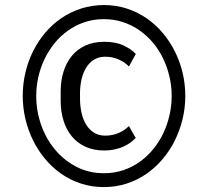

<svg xmlns="http://www.w3.org/2000/svg" viewBox="-20 -741 792 771"><path d="M71.3 -356Q71.3 -403.8 82 -449.5Q92.8 -495.1 113 -535.6Q133.3 -576.2 162.1 -610.1Q190.9 -644 227.3 -668.7Q263.7 -693.4 306.6 -707Q349.6 -720.7 397.5 -720.7Q445.8 -720.7 488.8 -706.8Q531.7 -692.9 568.1 -668Q604.5 -643.1 633.3 -608.9Q662.1 -574.7 682.4 -534.2Q702.6 -493.7 713.4 -448.2Q724.1 -402.8 724.1 -356Q724.1 -308.1 713.1 -262.7Q702.1 -217.3 681.9 -176.5Q661.6 -135.7 632.6 -101.6Q603.5 -67.4 567.4 -42.5Q531.2 -17.6 488.3 -3.7Q445.3 10.3 397.5 10.3Q348.6 10.3 305.7 -3.7Q262.7 -17.6 226.6 -42.7Q190.4 -67.9 161.6 -102.3Q132.8 -136.7 112.8 -177.2Q92.8 -217.8 82 -263.4Q71.3 -309.1 71.3 -356ZM125.5 -356Q125.5 -295.9 145 -240Q164.6 -184.1 200.4 -140.9Q236.3 -97.7 286.4 -71.5Q336.4 -45.4 397.5 -45.4Q438.5 -45.4 474.4 -57.4Q510.3 -69.3 540.5 -90.8Q570.8 -112.3 594.7 -141.4Q618.7 -170.4 635.3 -205.1Q651.9 -239.7 660.6 -278.1Q669.4 -316.4 669.4 -356Q669.4 -395.5 660.4 -433.8Q651.4 -472.2 634.8 -506.6Q618.2 -541 594 -569.8Q569.8 -598.6 539.6 -619.6Q509.3 -640.6 473.4 -652.3Q437.5 -664.1 397.5 -664.1Q355 -664.1 318.6 -651.6Q282.2 -639.2 252 -617.4Q221.7 -595.7 198.2 -566.4Q174.8 -537.1 158.4 -502.7Q142.1 -468.3 133.8 -430.9Q125.5 -393.6 125.5 -356ZM402.8 -196.3Q431.6 -196.3 456.5 -207Q481.4 -217.8 497.6 -234.9L524.9 -187Q515.1 -176.8 502.7 -167.7Q490.2 -158.7 474.6 -151.9Q459 -145 440.2 -140.9Q421.4 -136.7 398.9 -136.7Q355.5 -136.7 322.8 -151.9Q290 -167 268.1 -193.8Q246.1 -220.7 234.9 -257.1Q223.6 -293.5 223.6 -335.9V-374Q223.6 -416.5 234.9 -452.9Q246.1 -489.3 268.1 -516.1Q290 -543 322.8 -558.1Q355.5 -573.2 398.9 -573.2Q443.8 -573.2 474.6 -559.1Q505.4 -544.9 525.4 -524.4L497.6 -474.1Q481.4 -491.2 456.5 -502.2Q431.6 -513.2 402.8 -513.2Q377.4 -513.2 358.6 -502Q339.8 -490.7 327.4 -471.4Q314.9 -452.1 308.3 -426Q301.8 -399.9 301.3 -370.1V-345.7Q301.3 -314.9 307.4 -287.8Q313.5 -260.7 326.2 -240.2Q338.9 -219.7 357.9 -208Q377 -196.3 402.8 -196.3Z"/></svg>

Font: Ufes Sans
Style: Italic
Weight: 400
Designer: Ricardo Esteves & Filipe Motta
Foundry: ProDesignUfes - Ricardo Esteves, Filipe Motta
Version: Version 2.0